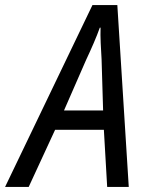

<svg xmlns="http://www.w3.org/2000/svg" viewBox="-81 -736 584 756"><path d="M-61 0H32L136 -225H328L341 0H426L381 -716H283ZM171 -301 258 -500Q274 -534 288 -566.5Q302 -599 312 -627H315Q314 -600 315.5 -566.5Q317 -533 319 -502L325 -301Z"/></svg>

Font: Noto Sans UI SemiCondensed
Style: Italic
Weight: 400
Width: 4
Italic angle: -12°
Designer: Monotype Design Team
Foundry: Monotype Imaging Inc.
Version: Version 1.901